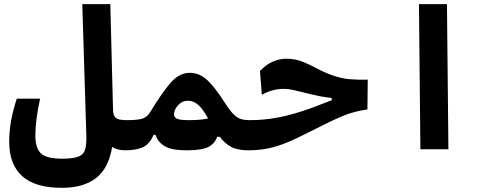

<svg xmlns="http://www.w3.org/2000/svg" viewBox="-20 -713 2384 917"><path d="M580.1 4.9Q540 4.9 515.6 -11.2Q499 90.8 438.7 137.5Q378.4 184.1 275.9 184.1Q147.9 184.1 85.9 128.2Q23.9 72.3 23.9 -36.6Q23.9 -84.5 32.5 -133.5Q41 -182.6 60.1 -241.7H171.4Q148.9 -139.6 148.9 -64.5Q148.9 -4.9 176 20Q203.1 44.9 276.9 44.9Q330.6 44.9 355.5 34.7Q380.4 24.4 387.2 -1.5Q392.6 -22.5 392.6 -57.1Q392.6 -64.9 392.1 -73.7L373 -693.4H506.8L520 -184.6Q521.5 -159.2 533.7 -149.2Q545.9 -139.2 585.9 -139.2Q622.6 -139.2 622.6 -75.7Q622.6 -34.2 610.1 -14.6Q597.7 4.9 580.1 4.9Z M577.1 4.9Q564 4.9 557.9 -9.3Q551.8 -23.4 551.8 -56.2Q551.8 -69.8 555.4 -89.4Q559.1 -108.9 566.9 -124Q574.7 -139.2 585.9 -139.2Q638.2 -139.2 660.4 -146.5Q682.6 -153.8 697.3 -177.7Q755.4 -272.9 796.1 -319.1Q836.9 -365.2 885.7 -365.2Q933.6 -365.2 971.4 -329.1Q1009.3 -293 1058.1 -215.8Q1079.6 -182.6 1096.7 -166Q1113.8 -149.4 1131.3 -144.3Q1148.9 -139.2 1171.9 -139.2Q1208.5 -139.2 1208.5 -65.9Q1208.5 -24.4 1196 -9.8Q1183.6 4.9 1166 4.9Q1114.3 4.9 1084 -11.5Q1053.7 -27.8 1029.8 -59.6H1017.1Q1005.9 -26.9 974.9 -11Q943.8 4.9 870.1 4.9Q799.8 4.9 766.4 -15.1Q732.9 -35.2 723.1 -68.8H713.4Q695.3 -25.9 663.8 -10.5Q632.3 4.9 577.1 4.9ZM974.1 -147.5Q970.2 -154.3 966.8 -159.7Q941.9 -201.7 920.9 -216.8Q899.9 -231.9 878.4 -231.9Q849.6 -231.9 830.3 -210.2Q811 -188.5 811 -167Q811 -154.8 823.2 -147Q835.4 -139.2 881.3 -139.2Q908.2 -139.2 930.2 -140.9Q952.1 -142.6 974.1 -147.5Z M1166 4.9Q1153.3 4.9 1145.5 -12.9Q1137.7 -30.8 1137.7 -72.3Q1137.7 -111.3 1147.5 -125.2Q1157.2 -139.2 1173.3 -139.2Q1241.7 -139.2 1309.3 -152.1Q1377 -165 1460.9 -194.8Q1490.7 -205.6 1516.1 -215.8Q1541 -225.6 1564.5 -234.4V-245.1Q1535.6 -247.6 1502.9 -254.4Q1470.2 -261.2 1433.6 -270.5Q1399.4 -279.3 1377.2 -283.9Q1355 -288.6 1335.9 -288.6Q1280.3 -288.6 1230.5 -260.3L1221.7 -374Q1250.5 -404.3 1282.2 -418.5Q1314 -432.6 1348.1 -432.6Q1389.2 -432.6 1424.1 -418.7Q1459 -404.8 1492.7 -386.7Q1526.4 -368.2 1564 -354.5Q1608.9 -338.4 1646.2 -335Q1683.6 -331.5 1736.3 -332.5L1734.9 -190.4Q1672.9 -181.2 1627.2 -163.1Q1581.5 -145 1528.8 -118.2Q1452.6 -79.6 1395.3 -52Q1337.9 -24.4 1284.4 -9.8Q1231 4.9 1166 4.9Z M1987.8 0 1981 -693.4H2114.7L2121.6 0Z"/></svg>

Font: CaskaydiaMono NF
Style: Bold
Weight: 700
Designer: Aaron Bell
Foundry: Saja Typeworks
Version: Version 2111.001; ttfautohint (v1.8.4);Nerd Fonts 3.1.1